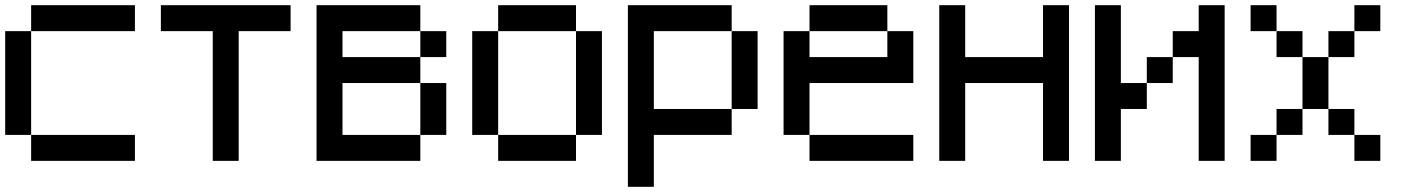

<svg xmlns="http://www.w3.org/2000/svg" viewBox="-20 -620 5440 740"><path d="M0 -100V-500H100V-100ZM100 -100H500V0H100ZM100 -500V-600H500V-500Z M600 -500V-600H1100V-500H900V0H800V-500Z M1200 0V-600H1600V-500H1300V-400H1600V-300H1300V-100H1600V0ZM1600 -100V-300H1700V-100ZM1600 -500H1700V-400H1600Z M1800 -100V-500H1900V-100ZM2200 -100V0H1900V-100ZM2200 -500H2300V-100H2200ZM2200 -600V-500H1900V-600Z M2400 100V-600H2800V-500H2500V-200H2800V-100H2500V100ZM2800 -200V-500H2900V-200Z M3000 -100V-500H3100V-400H3400V-500H3500V-300H3100V-100ZM3100 -100H3500V0H3100ZM3100 -500V-600H3400V-500Z M3600 0V-600H3700V-400H4000V-600H4100V0H4000V-300H3700V0Z M4200 0V-600H4300V-300H4400V-200H4300V0ZM4400 -300V-400H4500V-300ZM4500 -400V-500H4600V-600H4700V0H4600V-400Z M4800 0V-100H4900V0ZM4800 -500V-600H4900V-500ZM5000 -200V-100H4900V-200ZM5000 -500V-400H4900V-500ZM5000 -400H5100V-200H5000ZM5200 -200V-100H5100V-200ZM5200 -100H5300V0H5200ZM5200 -500V-400H5100V-500ZM5200 -600H5300V-500H5200Z"/></svg>

Font: Galmuri9 Regular
Style: Regular
Weight: 400
Designer: Lee Minseo (quiple)
Version: Version 2.399;hotconv 1.1.1;makeotfexe 2.6.0 DEVELOPMENT